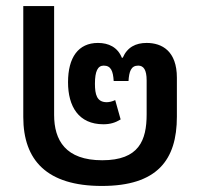

<svg xmlns="http://www.w3.org/2000/svg" viewBox="-20 -604 662 635"><path d="M317 11C500 11 565 -75 565 -218V-347C565 -435 516 -462 465 -462C429 -462 401 -448 386 -413H383C369 -448 339 -462 304 -462C239 -462 205 -414 205 -332C205 -252 240 -193 322 -193C344 -193 361 -198 379 -209L361 -273C351 -268 340 -266 333 -266C300 -266 294 -292 294 -327C294 -368 303 -387 323 -387C347 -387 354 -369 356 -336H405C407 -367 413 -387 437 -387C455 -387 465 -373 465 -338V-226C465 -140 440 -74 318 -74C197 -74 159 -140 159 -224V-584H57V-217C57 -74 135 11 317 11Z"/></svg>

Font: Noto Sans Thai Medium
Style: Regular
Weight: 500
Designer: Monotype Design Team
Foundry: Monotype Imaging Inc.
Version: Version 1.901